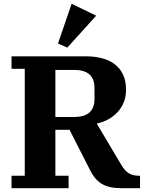

<svg xmlns="http://www.w3.org/2000/svg" viewBox="-20 -996 775 1016"><path d="M41 -66H111V-632H41V-698H434Q480 -698 519 -688Q558 -678 586.5 -656.5Q615 -635 631 -601.5Q647 -568 647 -521Q647 -485 635 -455Q623 -425 602 -402.5Q581 -380 553 -364.5Q525 -349 492 -342L621 -125Q641 -91 662.5 -78.5Q684 -66 716 -66H721V0H626Q591 0 565 -5.5Q539 -11 519 -23Q499 -35 484 -53Q469 -71 456 -97L348 -309H273V-66H343V0H41ZM273 -377H373Q480 -377 480 -472V-531Q480 -626 373 -626H273ZM287 -766 359 -976 489 -913 336 -744Z"/></svg>

Font: IBM Plex Serif
Style: Bold
Weight: 700
Designer: Mike Abbink, Paul van der Laan, Pieter van Rosmalen
Foundry: Bold Monday
Version: Version 2.008